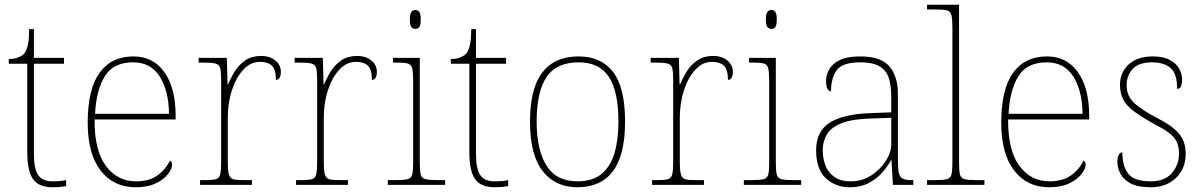

<svg xmlns="http://www.w3.org/2000/svg" viewBox="-20 -780 5074 810"><path d="M202 10Q144 10 119.5 -24Q95 -58 95 -141V-511H17V-531Q38 -531 53.5 -536.5Q69 -542 79 -551Q89 -560 96 -584Q103 -608 103 -657H123V-536H250V-511H123V-132Q123 -68 141 -41.5Q159 -15 201 -15Q218 -15 230.5 -16Q243 -17 259 -20V5Q243 8 229.5 9Q216 10 202 10Z M552 10Q459 10 404.5 -60.5Q350 -131 350 -262Q350 -404 400 -473Q450 -542 543 -542Q626 -542 673.5 -475.5Q721 -409 721 -290V-276H379Q378 -146 426.5 -80.5Q475 -15 553 -15Q610 -15 645 -40.5Q680 -66 697 -103Q706 -97 706 -85Q706 -68 688.5 -45.5Q671 -23 637 -6.5Q603 10 552 10ZM693 -300Q692 -397 654 -457Q616 -517 542 -517Q458 -517 422 -458Q386 -399 381 -300Z M824 0V-20H846Q876 -20 890.5 -24Q905 -28 909 -44.5Q913 -61 913 -98V-442Q913 -477 909 -492.5Q905 -508 889 -512Q873 -516 836 -516H818V-536H937L940 -424H942Q954 -453 971.5 -480.5Q989 -508 1016 -526Q1043 -544 1081 -544Q1119 -544 1142 -524.5Q1165 -505 1165 -476Q1165 -463 1160 -453Q1155 -443 1144 -443Q1144 -487 1127 -503Q1110 -519 1076 -519Q1037 -519 1006.5 -486Q976 -453 958.5 -399.5Q941 -346 941 -284V-98Q941 -61 945.5 -44.5Q950 -28 964 -24Q978 -20 1008 -20H1043V0Z M1229 0V-20H1251Q1281 -20 1295.5 -24Q1310 -28 1314 -44.5Q1318 -61 1318 -98V-442Q1318 -477 1314 -492.5Q1310 -508 1294 -512Q1278 -516 1241 -516H1223V-536H1342L1345 -424H1347Q1359 -453 1376.5 -480.5Q1394 -508 1421 -526Q1448 -544 1486 -544Q1524 -544 1547 -524.5Q1570 -505 1570 -476Q1570 -463 1565 -453Q1560 -443 1549 -443Q1549 -487 1532 -503Q1515 -519 1481 -519Q1442 -519 1411.5 -486Q1381 -453 1363.5 -399.5Q1346 -346 1346 -284V-98Q1346 -61 1350.5 -44.5Q1355 -28 1369 -24Q1383 -20 1413 -20H1448V0Z M1732 -658Q1722 -658 1715.5 -666Q1709 -674 1709 -698Q1709 -721 1715.5 -729.5Q1722 -738 1732 -738Q1743 -738 1749 -729.5Q1755 -721 1755 -698Q1755 -674 1749 -666Q1743 -658 1732 -658ZM1616 0V-20H1646Q1683 -20 1699 -24Q1715 -28 1719 -43.5Q1723 -59 1723 -94V-438Q1723 -475 1719 -491.5Q1715 -508 1700.5 -512Q1686 -516 1656 -516H1638V-536H1751V-94Q1751 -59 1755 -43.5Q1759 -28 1775.5 -24Q1792 -20 1828 -20H1858V0Z M2067 10Q2009 10 1984.5 -24Q1960 -58 1960 -141V-511H1882V-531Q1903 -531 1918.5 -536.5Q1934 -542 1944 -551Q1954 -560 1961 -584Q1968 -608 1968 -657H1988V-536H2115V-511H1988V-132Q1988 -68 2006 -41.5Q2024 -15 2066 -15Q2083 -15 2095.5 -16Q2108 -17 2124 -20V5Q2108 8 2094.5 9Q2081 10 2067 10Z M2416 10Q2323 10 2269.5 -58Q2216 -126 2216 -267Q2216 -407 2268 -474.5Q2320 -542 2421 -542Q2516 -542 2566.5 -476.5Q2617 -411 2617 -267Q2617 -126 2566 -58Q2515 10 2416 10ZM2416 -15Q2480 -15 2518 -46.5Q2556 -78 2572.5 -134.5Q2589 -191 2589 -267Q2589 -395 2548.5 -456Q2508 -517 2421 -517Q2327 -517 2285.5 -454.5Q2244 -392 2244 -267Q2244 -148 2285.5 -81.5Q2327 -15 2416 -15Z M2731 0V-20H2753Q2783 -20 2797.5 -24Q2812 -28 2816 -44.5Q2820 -61 2820 -98V-442Q2820 -477 2816 -492.5Q2812 -508 2796 -512Q2780 -516 2743 -516H2725V-536H2844L2847 -424H2849Q2861 -453 2878.5 -480.5Q2896 -508 2923 -526Q2950 -544 2988 -544Q3026 -544 3049 -524.5Q3072 -505 3072 -476Q3072 -463 3067 -453Q3062 -443 3051 -443Q3051 -487 3034 -503Q3017 -519 2983 -519Q2944 -519 2913.5 -486Q2883 -453 2865.5 -399.5Q2848 -346 2848 -284V-98Q2848 -61 2852.5 -44.5Q2857 -28 2871 -24Q2885 -20 2915 -20H2950V0Z M3234 -658Q3224 -658 3217.5 -666Q3211 -674 3211 -698Q3211 -721 3217.5 -729.5Q3224 -738 3234 -738Q3245 -738 3251 -729.5Q3257 -721 3257 -698Q3257 -674 3251 -666Q3245 -658 3234 -658ZM3118 0V-20H3148Q3185 -20 3201 -24Q3217 -28 3221 -43.5Q3225 -59 3225 -94V-438Q3225 -475 3221 -491.5Q3217 -508 3202.5 -512Q3188 -516 3158 -516H3140V-536H3253V-94Q3253 -59 3257 -43.5Q3261 -28 3277.5 -24Q3294 -20 3330 -20H3360V0Z M3564 10Q3505 10 3464 -28Q3423 -66 3423 -146Q3423 -225 3479.5 -262Q3536 -299 3657 -303L3740 -306V-371Q3740 -414 3731 -446.5Q3722 -479 3694 -498Q3666 -517 3609 -517Q3535 -517 3510.5 -484.5Q3486 -452 3486 -395Q3465 -395 3465 -441Q3465 -462 3477 -485.5Q3489 -509 3520.5 -525.5Q3552 -542 3609 -542Q3697 -542 3732.5 -499.5Q3768 -457 3768 -386V-110Q3768 -73 3771.5 -53.5Q3775 -34 3787 -27Q3799 -20 3826 -20H3833V0H3747L3741 -104H3739Q3728 -83 3705.5 -56Q3683 -29 3648 -9.5Q3613 10 3564 10ZM3568 -15Q3617 -15 3655.5 -40Q3694 -65 3717 -101Q3740 -137 3740 -170V-283L3654 -280Q3576 -278 3532 -261Q3488 -244 3469.5 -214.5Q3451 -185 3451 -145Q3451 -111 3462.5 -81.5Q3474 -52 3500 -33.5Q3526 -15 3568 -15Z M3891 0V-20H3921Q3958 -20 3974 -24Q3990 -28 3994 -43.5Q3998 -59 3998 -94V-662Q3998 -699 3994 -715.5Q3990 -732 3975.5 -736Q3961 -740 3931 -740H3891V-760H4026V-94Q4026 -59 4030 -43.5Q4034 -28 4050.5 -24Q4067 -20 4103 -20H4133V0Z M4406 10Q4313 10 4258.5 -60.5Q4204 -131 4204 -262Q4204 -404 4254 -473Q4304 -542 4397 -542Q4480 -542 4527.5 -475.5Q4575 -409 4575 -290V-276H4233Q4232 -146 4280.5 -80.5Q4329 -15 4407 -15Q4464 -15 4499 -40.5Q4534 -66 4551 -103Q4560 -97 4560 -85Q4560 -68 4542.5 -45.5Q4525 -23 4491 -6.5Q4457 10 4406 10ZM4547 -300Q4546 -397 4508 -457Q4470 -517 4396 -517Q4312 -517 4276 -458Q4240 -399 4235 -300Z M4835 10Q4779 10 4748.5 -7Q4718 -24 4706 -48.5Q4694 -73 4694 -95Q4694 -137 4715 -137Q4715 -80 4739.5 -47.5Q4764 -15 4835 -15Q4894 -15 4924 -50Q4954 -85 4954 -132Q4954 -156 4947 -175.5Q4940 -195 4919.5 -213Q4899 -231 4858 -252Q4800 -284 4766.5 -308.5Q4733 -333 4719 -359.5Q4705 -386 4705 -422Q4705 -475 4742 -508.5Q4779 -542 4843 -542Q4888 -542 4915.5 -527Q4943 -512 4955 -489.5Q4967 -467 4967 -445Q4967 -405 4946 -405Q4946 -470 4918 -493.5Q4890 -517 4840 -517Q4785 -517 4759 -489.5Q4733 -462 4733 -421Q4733 -374 4766 -344.5Q4799 -315 4860 -283Q4911 -257 4937 -233.5Q4963 -210 4972.5 -185.5Q4982 -161 4982 -131Q4982 -68 4941 -29Q4900 10 4835 10Z"/></svg>

Font: Noto Serif Tamil Thin
Style: Italic
Weight: 100
Italic angle: -12°
Designer: Indian Type Foundry, Tom Grace, and the Monotype Design Team
Foundry: Monotype Imaging Inc.
Version: Version 2.003; ttfautohint (v1.8.4.7-5d5b)